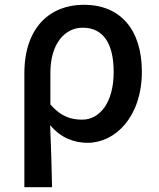

<svg xmlns="http://www.w3.org/2000/svg" viewBox="-20 -584 664 804"><path d="M82 -38V200H140H198C196 108 194 35 190 -60C236 -5 292 14 347 14C463 14 574 -95 574 -284C574 -458 486 -564 331 -564C192 -564 82 -472 82 -276ZM418 -135C394 -101 361 -83 325 -83C281 -83 237 -93 191 -147V-213V-279C191 -403 253 -468 326 -468C416 -468 456 -397 456 -282C456 -218 441 -168 418 -135Z"/></svg>

Font: GenSekiGothic2 TW M
Style: Regular
Weight: 500
Version: Version 2.100;PS 2.1;hotconv 16.6.51;makeotf.lib2.5.65220 DE